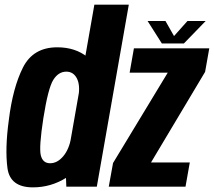

<svg xmlns="http://www.w3.org/2000/svg" viewBox="-20 -805 922 828"><path d="M266 0H397.5L535.5 -785H387L263 -78.5ZM122 3Q199.5 3 265.8 -38.5Q332 -80 345 -149.5L287 -211.5Q277.5 -160 252.2 -130.5Q227 -101 196 -101Q164.5 -101 156 -135Q147.5 -169 167 -295.5Q187.5 -425 209.8 -460.5Q232 -496 266 -496Q296.5 -496 311.5 -467Q326.5 -438 318 -387.5L397 -447.5Q409.5 -517 357 -559Q304.5 -601 227 -601Q123 -601 79 -513.8Q35 -426.5 18 -287Q1 -162.5 12.2 -79.8Q23.5 3 122 3ZM449 0H780L798.5 -104.5H631.5L632.5 -106.5L864.5 -495L882.5 -596.5H557.5L539 -491.5H703.5L703 -491L467.5 -102ZM678 -617.5H773L867 -714.5H788.5L730.5 -649.5L693.5 -714.5H616.5Z"/></svg>

Font: Anybody Condensed
Style: Bold Italic
Weight: 700
Width: 3
Italic angle: -10°
Version: Version 1.113;gftools[0.9.25]